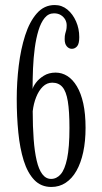

<svg xmlns="http://www.w3.org/2000/svg" viewBox="-20 -731 404 763"><path d="M184 12Q143 12 116.2 -16Q89.5 -44 74.2 -92.8Q59 -141.5 52.8 -204.5Q46.5 -267.5 46.5 -338Q46.5 -404 54.5 -470Q62.5 -536 80 -590.5Q97.5 -645 126.5 -678Q155.5 -711 197.5 -711Q226 -711 247.8 -693Q269.5 -675 282.2 -646Q295 -617 295 -583.5Q295 -556.5 286.2 -546.8Q277.5 -537 265.5 -537Q254 -537 245.5 -546.8Q237 -556.5 237 -575.5Q237 -589.5 239.2 -597Q241.5 -604.5 243.2 -611.5Q245 -618.5 245 -630.5Q245 -643 238.8 -653.8Q232.5 -664.5 221.5 -671.2Q210.5 -678 194.5 -678Q172.5 -678 157.5 -659.8Q142.5 -641.5 133 -610.5Q123.5 -579.5 118.2 -540.2Q113 -501 111.2 -459Q109.5 -417 109.5 -377Q111.5 -387 122.8 -402.2Q134 -417.5 154 -430Q174 -442.5 201 -442.5Q226 -442.5 247.5 -429Q269 -415.5 285.5 -388Q302 -360.5 311 -319.5Q320 -278.5 320 -223Q320 -170 310.8 -126.8Q301.5 -83.5 284 -52.5Q266.5 -21.5 241.2 -4.8Q216 12 184 12ZM183 -20Q205 -20 221.2 -38.5Q237.5 -57 246.8 -101.2Q256 -145.5 256 -222.5Q256 -289 249.5 -328.5Q243 -368 228 -385.2Q213 -402.5 187.5 -402.5Q166.5 -402.5 150.2 -386.8Q134 -371 123.8 -345.2Q113.5 -319.5 110 -289Q110 -227.5 113.8 -177.8Q117.5 -128 125.8 -92.8Q134 -57.5 148.2 -38.8Q162.5 -20 183 -20Z"/></svg>

Font: Imbue Thin 10pt Light
Style: Regular
Weight: 300
Version: Version 1.102